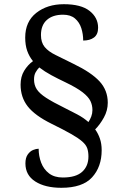

<svg xmlns="http://www.w3.org/2000/svg" viewBox="-20 -780 584 914"><path d="M272 114Q195 114 148 84Q101 54 101 -2Q101 -29 112 -44.5Q123 -60 137.5 -66Q152 -72 164 -72Q164 -37 176 -5.5Q188 26 213.5 45.5Q239 65 279 65Q341 65 371 38Q401 11 401 -35Q401 -57 395.5 -73.5Q390 -90 372 -106Q354 -122 319 -142Q284 -162 225 -191Q146 -230 112 -273.5Q78 -317 78 -377Q78 -415 95 -443Q112 -471 137 -489Q119 -511 109.5 -538Q100 -565 100 -601Q100 -677 152.5 -718.5Q205 -760 284 -760Q366 -760 406.5 -728Q447 -696 447 -648Q447 -616 427.5 -601.5Q408 -587 376 -587Q376 -618 367 -646Q358 -674 337 -692Q316 -710 280 -710Q231 -710 203 -685Q175 -660 175 -613Q175 -578 192.5 -556.5Q210 -535 245 -518Q280 -501 330 -476Q415 -435 454 -392.5Q493 -350 493 -291Q493 -254 474.5 -220.5Q456 -187 433 -164Q447 -145 455.5 -120.5Q464 -96 464 -65Q464 14 418.5 64Q373 114 272 114ZM401 -199Q409 -211 414.5 -225.5Q420 -240 420 -256Q420 -279 410.5 -299Q401 -319 373.5 -340.5Q346 -362 292 -388Q256 -405 224.5 -422Q193 -439 167 -459Q157 -449 149.5 -435.5Q142 -422 142 -402Q142 -375 155 -355Q168 -335 199.5 -314.5Q231 -294 288 -266Q318 -251 347.5 -235.5Q377 -220 401 -199Z"/></svg>

Font: NotoSerif-Regular
Style: Regular
Weight: 400
Designer: Monotype Design Team
Foundry: Monotype Imaging Inc.
Version: Version 2.007; ttfautohint (v1.8) -l 8 -r 50 -G 200 -x 14 -D